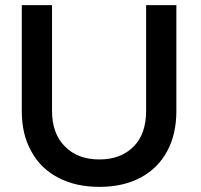

<svg xmlns="http://www.w3.org/2000/svg" viewBox="-20 -720 786 749"><path d="M233 -149C200 -182 183 -228 183 -287V-700H65V-287C65 -226 77 -174 102 -130C126 -85 161 -51 207 -27C252 -3 306 9 368 9C429 9 483 -3 528 -27C573 -51 608 -85 632 -130C656 -174 668 -226 668 -287V-700H550V-287C550 -228 534 -181 501 -148C468 -115 424 -98 368 -98C311 -98 266 -115 233 -149Z"/></svg>

Font: Argentum Sans
Style: Regular
Weight: 400
Designer: Julieta Ulanovsky
Foundry: Julieta Ulanovsky
Version: Version 5.001;March 29, 2019;FontCreator 11.5.0.2425 64-bit